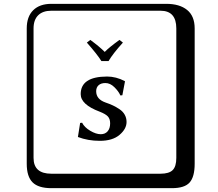

<svg xmlns="http://www.w3.org/2000/svg" viewBox="-20 -774 1140 1006"><path d="M399.9 -129.9 410.2 -130.9Q422.4 -106.9 452.6 -88.9Q482.9 -70.8 507.8 -70.8Q530.8 -70.8 543.9 -85.9Q557.1 -101.1 557.1 -127.9Q557.1 -150.9 545.2 -163.8Q533.2 -176.8 502 -189Q402.8 -226.1 402.8 -280.8Q402.8 -372.6 541 -373Q587.9 -373 633.8 -349.1L634.8 -347.2L621.1 -274.9L610.8 -273.9Q601.1 -295.9 579.1 -317.4Q557.1 -338.9 532.2 -338.9Q509.3 -338.9 496.6 -327.4Q483.9 -315.9 483.9 -295.9Q483.9 -253.9 533.2 -236.8Q556.2 -229 572 -221.4Q587.9 -213.9 606 -201.9Q624 -189.9 633.5 -172.9Q643.1 -155.8 643.1 -134.8Q643.1 -98.6 606.4 -67.4Q569.8 -36.1 502.9 -36.1Q440.9 -36.1 388.2 -56.2ZM249 -717.8Q204.1 -717.8 179.9 -693.8Q155.8 -669.9 155.8 -625V53.2Q155.8 136.2 249 136.2H820.8Q865.7 136.2 884.8 117.2Q903.8 98.1 903.8 53.2V-625Q903.8 -717.8 820.8 -717.8ZM1000 84Q1000 152.8 973.4 182.4Q946.8 211.9 880.9 211.9H249Q181.2 211.9 150.6 181.4Q120.1 150.9 120.1 84V-625Q120.1 -687 154.1 -720.5Q188 -753.9 249 -753.9H851.1Q920.9 -753.9 960.4 -721.9Q1000 -689.9 1000 -625ZM548.8 -454.1H511.2Q490.2 -488.3 435.1 -550.8L453.1 -564.9Q500 -530.8 528.8 -502Q551.8 -525.9 606 -564.9L624 -550.8Q571.8 -493.2 548.8 -454.1Z"/></svg>

Font: Linux Biolinum Keyboard O
Style: Regular
Weight: 700
Designer: Philipp H. Poll
Foundry: Philipp H. Poll
Version: Version 0.6.1